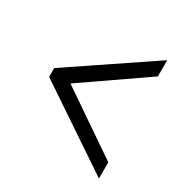

<svg xmlns="http://www.w3.org/2000/svg" viewBox="-123 -706 671 697"><g transform="rotate(30 212.5 -358.0)"><path d="M383 -110V-178L121 -357L383 -538V-606L42 -376V-339Z"/></g></svg>

Font: Noto Serif Bengali ExtraCondensed Medium
Style: Regular
Weight: 500
Width: 2
Designer: Juan Bruce, Universal Thirst, Indian Type Foundry and the Monotype Design Team.
Foundry: Monotype Imaging Inc.
Version: Version 2.003